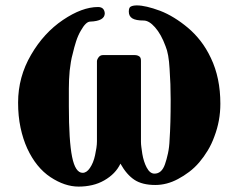

<svg xmlns="http://www.w3.org/2000/svg" viewBox="-20 -686 885 711"><path d="M796 -302Q796 -270 790.5 -240Q785 -210 774 -181Q764 -153 749.5 -129Q735 -105 718 -85Q701 -65 680.5 -49.5Q660 -34 639 -23Q598 -1 555 -1Q507 -1 478 -20Q449 -39 426 -80Q408 -42 366 -18Q345 -6 321 -0.5Q297 5 271 5Q220 5 167 -30Q114 -65 81 -136Q65 -171 56 -213.5Q47 -256 47 -306Q47 -401 95 -483Q142 -564 213 -612Q284 -660 343 -660Q366 -660 368 -637Q368 -608 314 -606Q298 -606 279 -572Q269 -555 262 -533.5Q255 -512 249 -486Q245 -472 242.5 -456.5Q240 -441 238 -424Q235 -391 235 -358V-293Q235 -164 247 -105Q259 -46 286 -46Q301 -46 313 -64Q326 -83 332 -111Q335 -125 337 -138Q339 -151 339 -163V-459Q339 -466 346 -475Q352 -482 361 -482H479Q489 -482 496 -477Q502 -473 502 -461V-161Q502 -152 503.5 -141Q505 -130 507 -116Q512 -87 523 -66Q535 -43 552 -43Q579 -43 591 -78Q597 -95 602 -118Q607 -141 608 -169Q610 -198 611 -234.5Q612 -271 612 -317Q612 -346 611 -374.5Q610 -403 608 -431Q605 -487 593 -515Q577 -559 554 -585Q532 -610 512 -610Q483 -610 470 -618Q457 -626 457 -643Q457 -659 465 -662Q469 -664 474.5 -665Q480 -666 487 -666Q519 -666 573 -646Q599 -636 625 -620Q651 -604 676 -583Q701 -562 722.5 -534.5Q744 -507 761 -471Q796 -398 796 -302Z"/></svg>

Font: Shafarik
Style: Regular
Weight: 400
Version: Version 1.001; ttfautohint (v1.8.4.7-5d5b)